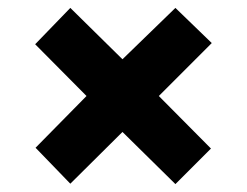

<svg xmlns="http://www.w3.org/2000/svg" viewBox="-20 -596 626 486"><path d="M424 -576 290 -446 158 -576 69 -484 199 -353 70 -222 158 -131 290 -262 424 -130 514 -220 382 -353 516 -487Z"/></svg>

Font: Noto Sans Lao Looped Black
Style: Regular
Weight: 900
Designer: Mark Frömberg, Ben Mitchell
Foundry: The Fontpad Ltd
Version: Version 1.002